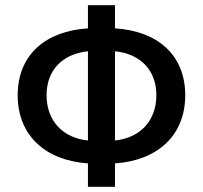

<svg xmlns="http://www.w3.org/2000/svg" viewBox="-20 -696 780 738"><path d="M48 -330C48 -174 156 -79 318 -68V22H422V-68C584 -79 692 -174 692 -330C692 -486 584 -577 422 -587V-676H318V-587C156 -577 48 -486 48 -330ZM581 -330C581 -232 519 -166 422 -156V-499C519 -489 581 -427 581 -330ZM318 -499V-156C221 -166 159 -232 159 -330C159 -427 221 -489 318 -499Z"/></svg>

Font: DAIFUKU Sans Semibold
Style: Regular
Weight: 600
Designer: Original font ‘Source Sans 3’ : Paul D. Hunt
Foundry: Daifuku
Version: Version 1.000